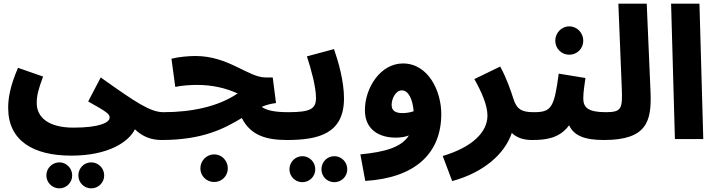

<svg xmlns="http://www.w3.org/2000/svg" viewBox="-20 -765 3944 1056"><path d="M25 -171C25 9 163 91 372 91C575 91 688 16 722 -54C764 -13 812 5 869 5C922 5 958 -37 958 -73C958 -124 929 -148 879 -148C807 -148 728 -201 534 -339L465 -207C570 -148 583 -138 583 -118C583 -92 530 -63 384 -63C245 -63 182 -121 182 -198C182 -240 191 -274 217 -344L79 -392C33 -285 25 -221 25 -171ZM482 271C521 271 553 239 553 200C553 160 521 128 482 128C442 128 411 160 411 200C411 239 442 271 482 271ZM307 271C345 271 377 239 377 200C377 160 345 128 307 128C267 128 235 160 235 200C235 239 267 271 307 271Z M869 5C1098 5 1217 -60 1310 -116C1357 -23 1440 5 1557 5C1616 5 1646 -27 1646 -73C1646 -115 1624 -148 1567 -148C1499 -148 1452 -155 1419 -177C1444 -188 1470 -195 1498 -198L1480 -339H1441C1345 -339 1238 -457 1055 -457C1016 -457 962 -452 923 -442L944 -287C980 -295 1030 -298 1063 -298C1150 -298 1223 -280 1287 -251C1181 -179 1035 -148 879 -148ZM1158 236C1200 236 1233 203 1233 161C1233 119 1200 84 1158 84C1116 84 1082 119 1082 161C1082 203 1116 236 1158 236Z M1557 5C1731 5 1872 -29 1872 -224C1872 -319 1841 -426 1817 -495L1668 -455C1691 -385 1718 -287 1718 -227C1718 -167 1689 -148 1567 -148ZM1819 237C1858 237 1890 206 1890 166C1890 126 1858 94 1819 94C1779 94 1748 126 1748 166C1748 206 1779 237 1819 237ZM1643 237C1682 237 1714 206 1714 166C1714 126 1682 94 1643 94C1604 94 1572 126 1572 166C1572 206 1604 237 1643 237Z M1989 230C2259 214 2407 82 2407 -138C2407 -264 2336 -416 2196 -416C2074 -416 1987 -284 1987 -159C1987 -52 2065 -8 2157 -8C2184 -8 2208 -12 2229 -20C2188 45 2098 71 1962 84ZM2134 -188C2134 -222 2156 -268 2190 -268C2227 -268 2250 -218 2255 -153C2234 -146 2213 -143 2194 -143C2152 -143 2134 -158 2134 -188Z M2467 231C2640 184 2756 82 2795 -34C2820 -9 2857 5 2905 5C2964 5 2995 -27 2995 -73C2995 -115 2972 -148 2915 -148C2848 -148 2821 -165 2803 -224C2791 -262 2765 -338 2731 -399L2589 -330C2631 -255 2661 -185 2661 -129C2661 -39 2579 44 2415 93Z M3111 -464C3154 -464 3188 -498 3188 -541C3188 -584 3154 -620 3111 -620C3068 -620 3034 -584 3034 -541C3034 -498 3068 -464 3111 -464ZM2906 5C2980 5 3057 -3 3110 -76C3137 -18 3196 5 3302 5C3361 5 3391 -27 3391 -73C3391 -115 3368 -148 3312 -148C3214 -148 3188 -174 3188 -224C3188 -261 3196 -306 3200 -336L3053 -360C3028 -171 3012 -148 2916 -148Z M3302 5C3540 5 3564 -100 3558 -258L3537 -745H3381L3400 -274C3404 -167 3398 -148 3312 -148Z M3692 0H3848L3827 -745H3671Z"/></svg>

Font: Noto Sans Arabic UI XBd
Style: Regular
Weight: 800
Designer: Monotype Design Team, Nadine Chahine and Nizar Qandah
Foundry: Monotype Imaging Inc.
Version: Version 2.010